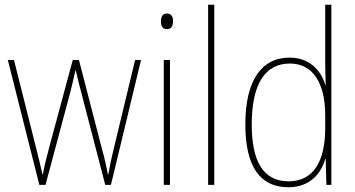

<svg xmlns="http://www.w3.org/2000/svg" viewBox="-20 -780 1497 810"><path d="M323 -389 424 0H448L575 -527H550L460 -153C449 -108 445 -91 437 -44H435C429 -78 421 -114 409 -156L313 -527H287L188 -160C175 -112 166 -73 161 -45H159C151 -78 145 -108 132 -157L39 -527H13L146 0H172L276 -389C284 -421 291 -450 298 -482H300C307 -450 314 -422 323 -389Z M684 -723C664 -723 659 -706 659 -690C659 -672 665 -657 684 -657C703 -657 710 -671 710 -691C710 -707 705 -723 684 -723ZM697 -527H671V0H697Z M884 0V-760H858V0Z M1197 10C1288 10 1335 -49 1352 -109H1354L1357 0H1378V-760H1352V-517C1352 -486 1353 -456 1354 -422H1352C1336 -481 1286 -537 1202 -537C1082 -537 1015 -439 1015 -255C1015 -82 1074 10 1197 10ZM1198 -15C1090 -15 1042 -100 1042 -255C1042 -425 1098 -512 1203 -512C1300 -512 1352 -429 1352 -294V-239C1352 -101 1303 -15 1198 -15Z"/></svg>

Font: Noto Sans Oriya Cond Thin
Style: Regular
Weight: 100
Width: 3
Designer: Amélie Bonet and Sol Matas
Foundry: Google LLC
Version: Version 2.006